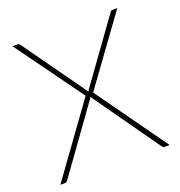

<svg xmlns="http://www.w3.org/2000/svg" viewBox="-127 -812 865 921"><g transform="rotate(-20 305.0 -351.5)"><path d="M583.5 0H556.5Q551.5 0 549 -3.2Q546.5 -6.5 544 -9L304.5 -347.5Q303 -341.5 299.5 -337.5L63.5 -9Q60.5 -6 57.8 -3Q55 0 51 0H25.5L285.5 -360L37 -703H64Q69 -703 71.2 -700.2Q73.5 -697.5 76 -695L305.5 -373.5Q306.5 -376 307.8 -378.8Q309 -381.5 311 -384.5L534.5 -694.5Q536.5 -697.5 539.2 -700.2Q542 -703 546 -703H572L324.5 -362Z"/></g></svg>

Font: Lato ExtraLight
Style: Regular
Weight: 275
Designer: Lukasz Dziedzic with Adam Twardoch and Botio Nikoltchev
Foundry: tyPoland Lukasz Dziedzic
Version: Version 2.015; 2015-08-06; http://www.latofonts.com/